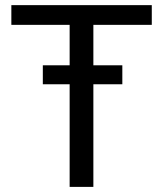

<svg xmlns="http://www.w3.org/2000/svg" viewBox="-20 -731 637 751"><path d="M24.4 -633.8V-710.9H573.7V-633.8H345.2V-475.6H458.5V-401.4H345.2V0H252.4V-401.4H147.5V-475.6H252.4V-633.8Z"/></svg>

Font: Roboto21382017
Style: Regular
Weight: 400
Designer: Christian Robertson
Foundry: Google
Version: Version 2.138; 2017